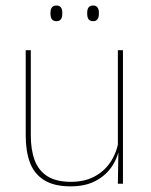

<svg xmlns="http://www.w3.org/2000/svg" viewBox="-20 -668 548 698"><path d="M92 -485.5V-175.5Q92 -123 106.2 -85.2Q120.5 -47.5 152.5 -27.2Q184.5 -7 238 -7Q288 -7 324.5 -26.8Q361 -46.5 383.2 -81.2Q405.5 -116 412 -160.5L421 -141.5H415.5Q411 -101 389.2 -66.5Q367.5 -32 329.2 -11.2Q291 9.5 237 9.5Q177 9.5 141 -12.8Q105 -35 89.2 -76.2Q73.5 -117.5 73.5 -174.5V-485.5ZM427 -485.5V0H408.5L410.5 -127H408.5V-485.5ZM185 -591Q174 -591 168.8 -597.8Q163.5 -604.5 163.5 -618.5V-621.5Q163.5 -634.5 168.8 -641.2Q174 -648 185 -648Q196 -648 201.2 -641.2Q206.5 -634.5 206.5 -621.5V-618.5Q206.5 -604.5 201.2 -597.8Q196 -591 185 -591ZM318.5 -591Q307.5 -591 302.2 -597.8Q297 -604.5 297 -618.5V-621.5Q297 -634.5 302.2 -641.2Q307.5 -648 318.5 -648Q329 -648 334.2 -641.2Q339.5 -634.5 339.5 -621.5V-618.5Q339.5 -604.5 334.2 -597.8Q329 -591 318.5 -591Z"/></svg>

Font: Anek Gujarati Thin
Style: Regular
Weight: 250
Version: Version 1.003